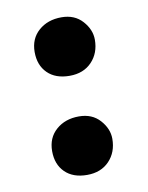

<svg xmlns="http://www.w3.org/2000/svg" viewBox="-59 -494 410 533"><g transform="rotate(-10 145.5 -227.5)"><path d="M144.6 -5.2Q105 -5.2 82.5 -27.4Q60 -49.6 60 -87Q60 -124.4 85.4 -146.8Q110.8 -169.2 149.8 -169.2Q186.8 -169.2 208.7 -144.8Q230.6 -120.4 230.6 -92Q230.6 -54.2 207.2 -29.7Q183.8 -5.2 144.6 -5.2ZM144.6 -284.6Q105 -284.6 82.5 -306.8Q60 -329 60 -366.4Q60 -403.8 85.4 -426.2Q110.8 -448.6 149.8 -448.6Q186.8 -448.6 208.7 -424.2Q230.6 -399.8 230.6 -371.4Q230.6 -333.6 207.2 -309.1Q183.8 -284.6 144.6 -284.6Z"/></g></svg>

Font: Vollkorn
Style: Regular
Weight: 400
Designer: Friedrich Althausen
Foundry: Friedrich Althausen
Version: Version 4.104